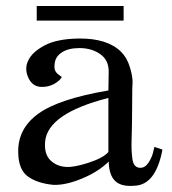

<svg xmlns="http://www.w3.org/2000/svg" viewBox="-20 -611 576 643"><path d="M524 -110Q502 8 431 11Q386 15 365.5 -5Q345 -25 344 -70Q310 -36 254.5 -13Q199 10 158 8Q106 3 74 -19.5Q42 -42 41 -100Q39 -180 108 -230Q177 -280 343 -308L344 -369Q345 -409 316 -429.5Q287 -450 246 -450Q209 -450 187 -435.5Q165 -421 163 -397Q161 -382 165 -374Q169 -366 177 -360.5Q185 -355 187 -353Q180 -340 160.5 -329.5Q141 -319 118 -320Q88 -321 74.5 -351.5Q61 -382 75 -409Q88 -437 129.5 -459Q171 -481 244 -482Q340 -483 386 -437Q405 -418 414.5 -387.5Q424 -357 424 -336L423 -315L422 -196Q422 -183 421 -154Q420 -125 420.5 -112Q421 -99 423 -81.5Q425 -64 432 -56.5Q439 -49 450 -49Q466 -49 477.5 -66.5Q489 -84 493 -102L497 -119ZM343 -283Q139 -231 131 -136V-134Q128 -95 148.5 -74.5Q169 -54 201 -52Q227 -50 276.5 -66Q326 -82 343 -102ZM394 -542H103V-591H394Z"/></svg>

Font: GFS Artemisia
Style: Regular
Weight: 400
Designer: Takis Katsoulidis and George D. Matthiopoulos
Foundry: Takis Katsoulidis and George D. Matthiopoulos
Version: Version 1.0